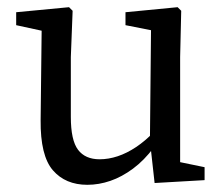

<svg xmlns="http://www.w3.org/2000/svg" viewBox="-20 -501 623 534"><path d="M223 13Q162 13 127 -27.5Q92 -68 93 -167L96 -431L117 -411L25 -431V-467L172 -481L182 -471L177 -342V-176Q177 -111 197 -84.5Q217 -58 257 -58Q282 -58 307.5 -66.5Q333 -75 358.5 -92Q384 -109 408 -134L423 -91H408Q381 -55 350 -32Q319 -9 287 2Q255 13 223 13ZM410 8 397 -109V-111L400 -417L329 -431V-467L474 -481L484 -471L481 -342V-50L549 -36V0Z"/></svg>

Font: Source Serif 4 Variable
Style: Regular
Weight: 400
Designer: Frank Grießhammer
Foundry: Adobe
Version: Version 4.005;hotconv 1.1.0;makeotfexe 2.6.0